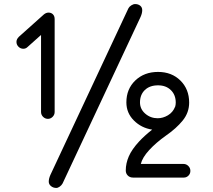

<svg xmlns="http://www.w3.org/2000/svg" viewBox="-20 -868 1049 945"><path d="M249 -317Q249 -303 239 -293Q229 -283 216 -283Q202 -283 192 -293Q182 -303 182 -317V-696L116 -637Q107 -628 95 -628Q81 -628 71 -638Q61 -648 61 -662Q61 -675 73 -687L196 -797Q207 -806 219 -806Q232 -806 240.5 -797.5Q249 -789 249 -774ZM288 35Q283 44 274 50.5Q265 57 257 57Q242 57 231 48Q220 39 220 26Q220 11 228 -7L612 -827Q616 -835 626 -841.5Q636 -848 645 -848Q660 -848 670 -840Q680 -832 680 -818Q680 -803 672 -785ZM884 -61Q897 -61 907 -51Q917 -41 917 -27Q917 -13 907.5 -3.5Q898 6 885 6H635Q619 6 609 -4Q599 -14 599 -29Q599 -64 614 -98.5Q629 -133 665 -172Q691 -200 729 -230Q676 -238 639 -275Q602 -312 602 -364Q602 -430 646 -472Q690 -514 758 -514Q825 -514 868 -471.5Q911 -429 911 -363Q911 -314 879.5 -275Q848 -236 796 -200Q748 -166 714 -129Q681 -93 673 -61ZM756 -286Q782 -286 806.5 -300.5Q831 -315 842 -343V-342Q845 -353 845 -363Q845 -401 821 -424.5Q797 -448 758 -448Q717 -448 693 -425Q669 -402 669 -364Q669 -331 695 -308.5Q721 -286 756 -286Z"/></svg>

Font: Tsukimi Rounded Medium
Style: Regular
Weight: 500
Designer: Takashi Funayama
Foundry: Takashi Funayama
Version: Version 1.032; ttfautohint (v1.8.3)